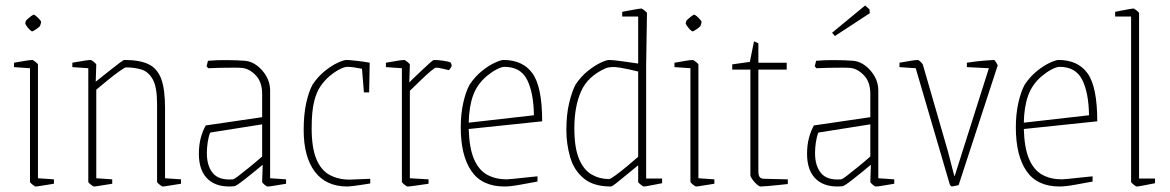

<svg xmlns="http://www.w3.org/2000/svg" viewBox="-20 -668 4255 698"><path d="M74 -592Q75 -594 81 -599.5Q87 -605 94 -610Q101 -615 102 -615Q105 -615 112 -609Q119 -603 125 -596Q131 -589 129 -585L126 -575Q125 -571 112.5 -562.5Q100 -554 97 -554Q94 -554 87.5 -560.5Q81 -567 76 -574.5Q71 -582 72 -584ZM109 10Q107 10 98 3Q89 -4 89 -7V-420L31 -424V-440Q58 -445 75 -447.5Q92 -450 98 -450Q100 -450 109 -443Q118 -436 118 -433V-20L176 -16V0Q149 4 132 7Q115 10 109 10Z M321 10Q319 10 310 3Q301 -4 301 -7V-420L243 -424V-440Q270 -445 287 -447.5Q304 -450 310 -450Q312 -450 321 -443Q330 -436 330 -433L328 -371Q339 -380 355.5 -393Q372 -406 388.5 -419Q405 -432 417 -441Q429 -450 432 -450Q488 -450 520 -434.5Q552 -419 566 -381.5Q580 -344 580 -276V-20L638 -16V0Q611 4 594 7Q577 10 571 10Q569 10 560 3Q551 -4 551 -7V-290Q551 -352 535 -380Q519 -408 493.5 -415.5Q468 -423 438 -423Q434 -423 415.5 -410Q397 -397 373.5 -378Q350 -359 330 -342V-20L388 -16V0Q361 4 344 7Q327 10 321 10Z M832 9Q771 15 737 -15.5Q703 -46 703 -109Q703 -141 710 -167Q717 -193 728 -212L933 -242V-326Q933 -370 910 -394Q887 -418 861 -421Q853 -422 830 -422Q807 -422 781 -421.5Q755 -421 737 -420L731 -427L736 -447Q769 -450 807.5 -449.5Q846 -449 871 -447Q894 -445 914.5 -429.5Q935 -414 948.5 -390.5Q962 -367 962 -339V-20L1020 -16V0Q989 5 974.5 7.5Q960 10 953 10Q949 10 941 3Q933 -4 933 -7L935 -69Q899 -39 869 -15.5Q839 8 832 9ZM732 -111Q732 -65 754 -38.5Q776 -12 826 -16Q831 -16 847 -28.5Q863 -41 886 -59.5Q909 -78 933 -99V-216L744 -186Q738 -171 735 -150.5Q732 -130 732 -111Z M1243 10Q1165 10 1124.5 -44Q1084 -98 1084 -195Q1084 -251 1093 -292.5Q1102 -334 1116 -360Q1136 -390 1161 -410Q1186 -430 1208 -440Q1230 -450 1239 -450Q1249 -450 1276 -447Q1303 -444 1324 -440L1322 -332H1303L1296 -418Q1282 -421 1267.5 -423Q1253 -425 1243 -425Q1232 -425 1214.5 -416Q1197 -407 1179 -392Q1162 -378 1146.5 -356.5Q1131 -335 1122 -299Q1113 -263 1113 -202Q1113 -131 1130 -90Q1147 -49 1178.5 -32Q1210 -15 1251 -15L1326 -18V-1Q1318 0 1300.5 3Q1283 6 1266 8Q1249 10 1243 10Z M1461 10Q1459 10 1450 3Q1441 -4 1441 -7V-420L1383 -424V-440Q1410 -445 1427 -447.5Q1444 -450 1450 -450Q1452 -450 1461 -443Q1470 -436 1470 -433L1468 -368Q1475 -376 1489 -389Q1503 -402 1518 -416.5Q1533 -431 1544 -440.5Q1555 -450 1557 -450Q1574 -450 1593 -447Q1612 -444 1618 -441Q1619 -440 1620.5 -436Q1622 -432 1622 -429Q1622 -427 1618.5 -421.5Q1615 -416 1612 -413Q1599 -416 1586 -419Q1573 -422 1565 -422Q1561 -422 1546 -409.5Q1531 -397 1513.5 -380Q1496 -363 1483 -350.5Q1470 -338 1470 -338V-20L1538 -16V0Q1510 4 1489.5 7Q1469 10 1461 10Z M1934 -8Q1906 -3 1871 3.5Q1836 10 1814 10Q1732 10 1693.5 -46.5Q1655 -103 1655 -205Q1655 -253 1664 -293.5Q1673 -334 1687 -360Q1707 -390 1732 -410Q1757 -430 1779 -440Q1801 -450 1810 -450Q1881 -450 1916 -401Q1951 -352 1951 -227L1684 -199Q1686 -129 1703.5 -89Q1721 -49 1751.5 -32.5Q1782 -16 1822 -16Q1826 -16 1847.5 -18Q1869 -20 1894.5 -23Q1920 -26 1934 -27ZM1749 -391Q1714 -361 1699.5 -320Q1685 -279 1684 -222L1921 -249Q1920 -330 1896.5 -377.5Q1873 -425 1814 -425Q1803 -425 1785 -415.5Q1767 -406 1749 -391Z M2194 -450Q2208 -450 2240 -445.5Q2272 -441 2300 -437V-608H2242V-625Q2242 -625 2257.5 -628Q2273 -631 2290.5 -634Q2308 -637 2312 -637Q2314 -637 2323 -630Q2332 -623 2332 -620L2329 -430V-19H2387V-2Q2387 -2 2372 1Q2357 4 2340.5 7Q2324 10 2320 10Q2318 10 2309 3Q2300 -4 2300 -7V-67Q2281 -52 2259.5 -34Q2238 -16 2221.5 -3Q2205 10 2201 10Q2137 10 2101.5 -20Q2066 -50 2052.5 -97.5Q2039 -145 2039 -195Q2039 -251 2049 -293Q2059 -335 2072 -360Q2092 -390 2117 -410Q2142 -430 2163.5 -440Q2185 -450 2194 -450ZM2180 -419Q2116 -390 2092 -335Q2068 -280 2068 -202Q2068 -131 2085 -90.5Q2102 -50 2131 -33.5Q2160 -17 2194 -17Q2199 -17 2217.5 -30.5Q2236 -44 2259 -63Q2282 -82 2300 -98V-408Q2269 -416 2234.5 -422Q2200 -428 2180 -419Z M2475 -592Q2476 -594 2482 -599.5Q2488 -605 2495 -610Q2502 -615 2503 -615Q2506 -615 2513 -609Q2520 -603 2526 -596Q2532 -589 2530 -585L2527 -575Q2526 -571 2513.5 -562.5Q2501 -554 2498 -554Q2495 -554 2488.5 -560.5Q2482 -567 2477 -574.5Q2472 -582 2473 -584ZM2510 10Q2508 10 2499 3Q2490 -4 2490 -7V-420L2432 -424V-440Q2459 -445 2476 -447.5Q2493 -450 2499 -450Q2501 -450 2510 -443Q2519 -436 2519 -433V-20L2577 -16V0Q2550 4 2533 7Q2516 10 2510 10Z M2745 10Q2740 10 2731 2Q2722 -6 2715 -16Q2708 -26 2708 -31V-415H2642V-434L2706 -443L2721 -517Q2726 -517 2737 -510V-440H2840V-415H2737V-46Q2737 -30 2742 -24Q2747 -18 2759 -18L2844 -16V1Q2833 2 2811 4.5Q2789 7 2770 8.5Q2751 10 2745 10Z M3043 9Q2982 15 2948 -15.5Q2914 -46 2914 -109Q2914 -141 2921 -167Q2928 -193 2939 -212L3144 -242V-326Q3144 -370 3121 -394Q3098 -418 3072 -421Q3064 -422 3041 -422Q3018 -422 2992 -421.5Q2966 -421 2948 -420L2942 -427L2947 -447Q2980 -450 3018.5 -449.5Q3057 -449 3082 -447Q3105 -445 3125.5 -429.5Q3146 -414 3159.5 -390.5Q3173 -367 3173 -339V-20L3231 -16V0Q3200 5 3185.5 7.5Q3171 10 3164 10Q3160 10 3152 3Q3144 -4 3144 -7L3146 -69Q3110 -39 3080 -15.5Q3050 8 3043 9ZM2943 -111Q2943 -65 2965 -38.5Q2987 -12 3037 -16Q3042 -16 3058 -28.5Q3074 -41 3097 -59.5Q3120 -78 3144 -99V-216L2955 -186Q2949 -171 2946 -150.5Q2943 -130 2943 -111ZM3015 -537 3005 -549 3125 -648 3141 -634 3142 -620Q3115 -602 3081 -580Q3047 -558 3015 -537Z M3440 10Q3438 10 3435.5 6.5Q3433 3 3433 3L3309 -420L3250 -424V-440Q3277 -445 3294 -447.5Q3311 -450 3316 -450Q3320 -450 3327 -443Q3334 -436 3335 -433L3426 -118L3449 -29H3451L3575 -420L3495 -424V-440Q3527 -445 3556.5 -447.5Q3586 -450 3593 -450Q3596 -450 3601.5 -441Q3607 -432 3607 -430L3465 5Q3465 5 3453.5 7.5Q3442 10 3440 10Z M3952 -8Q3924 -3 3889 3.5Q3854 10 3832 10Q3750 10 3711.5 -46.5Q3673 -103 3673 -205Q3673 -253 3682 -293.5Q3691 -334 3705 -360Q3725 -390 3750 -410Q3775 -430 3797 -440Q3819 -450 3828 -450Q3899 -450 3934 -401Q3969 -352 3969 -227L3702 -199Q3704 -129 3721.5 -89Q3739 -49 3769.5 -32.5Q3800 -16 3840 -16Q3844 -16 3865.5 -18Q3887 -20 3912.5 -23Q3938 -26 3952 -27ZM3767 -391Q3732 -361 3717.5 -320Q3703 -279 3702 -222L3939 -249Q3938 -330 3914.5 -377.5Q3891 -425 3832 -425Q3821 -425 3803 -415.5Q3785 -406 3767 -391Z M4112 10Q4110 10 4101 3Q4092 -4 4092 -7V-608H4034V-625Q4034 -625 4049 -628Q4064 -631 4080.5 -634Q4097 -637 4101 -637Q4103 -637 4112 -630Q4121 -623 4121 -620V-19H4179V-2Q4179 -2 4164 1Q4149 4 4133 7Q4117 10 4112 10Z"/></svg>

Font: Grenze Gotisch Thin
Style: Regular
Weight: 100
Designer: Renata Polastri
Foundry: Omnibus-Type
Version: Version 1.001